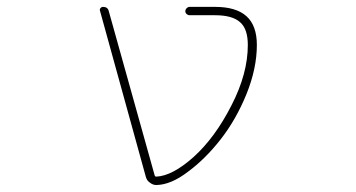

<svg xmlns="http://www.w3.org/2000/svg" viewBox="-20 -564 1040 561"><path d="M437.5 -23.4Q437.5 -23.4 436.5 -23.4Q426.8 -23.4 418 -30.3Q409.2 -36.1 406.2 -46.9L272.5 -531.2Q270.5 -536.1 273.4 -540Q276.4 -543.9 281.2 -543.9Q294.9 -543.9 297.9 -531.2L431.6 -52.7Q432.6 -47.9 436.5 -47.9Q483.4 -49.8 545.9 -105.5Q608.4 -162.1 656.2 -255.9Q704.1 -348.6 704.1 -432.6Q704.1 -479.5 681.6 -499Q659.2 -519.5 608.4 -519.5H534.2Q529.3 -519.5 525.4 -522.9Q521.5 -526.4 521.5 -531.2Q521.5 -536.1 525.4 -540Q529.3 -543.9 534.2 -543.9H608.4Q669.9 -543.9 700.2 -516.6Q730.5 -489.3 730.5 -432.6Q730.5 -364.3 700.2 -289.1Q669.9 -214.8 625 -157.2Q580.1 -99.6 528.3 -61.5Q479.5 -24.4 437.5 -23.4Z"/></svg>

Font: Rounded-X Mgen+ 1m thin
Style: Regular
Weight: 100
Designer: [Source Han Sans]
Ryoko NISHIZUKA  (kana & ideographs); Paul D. Hunt (Latin, Greek & Cyrillic); Wenlong ZHANG  (bopomofo
Version: Version 1.059.20150602